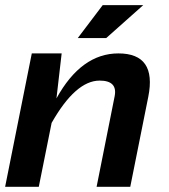

<svg xmlns="http://www.w3.org/2000/svg" viewBox="-28 -718 651 738"><path d="M-8.3 0 94.2 -512.7H209L189 -339.8Q284.2 -512.7 427.2 -512.7Q575.2 -512.7 542 -346.2L472.7 0H343.3L412.6 -347.7Q424.8 -408.2 355 -408.2Q262.7 -408.2 170.4 -245.6L121.1 0ZM366.7 -698.2H522.5L380.4 -571.8H271Z"/></svg>

Font: Sansation
Style: Bold Italic
Weight: 700
Designer: Bernd Montag
Version: Version 1.301